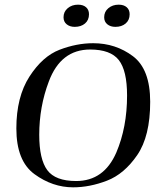

<svg xmlns="http://www.w3.org/2000/svg" viewBox="-20 -792 689 822"><path d="M50 -242Q50 -377 106 -464Q162 -551 235 -579Q308 -607 379 -607Q475 -607 549 -551.5Q623 -496 623 -356Q623 -209 567.5 -128Q512 -47 438 -18.5Q364 10 293 10Q205 10 127.5 -46.5Q50 -103 50 -242ZM478 -139Q524 -247 524 -383Q524 -490 488.5 -535Q453 -580 366 -580Q240 -580 189 -443Q148 -335 148 -215Q148 -110 182.5 -63.5Q217 -17 306 -17Q425 -17 478 -139ZM426 -718Q426 -742 444 -757Q462 -772 488 -772Q510 -772 522.5 -761Q535 -750 535 -731Q535 -706 518 -691.5Q501 -677 474 -677Q453 -677 439.5 -688Q426 -699 426 -718ZM252 -718Q252 -742 270 -757Q288 -772 314 -772Q336 -772 348.5 -761Q361 -750 361 -731Q361 -706 344 -691.5Q327 -677 300 -677Q279 -677 265.5 -688Q252 -699 252 -718Z"/></svg>

Font: Unna
Style: Italic
Weight: 400
Italic angle: -8.05°
Designer: Jorge de Buen Unna
Foundry: Omnibus-Type
Version: Version 2.008